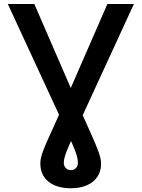

<svg xmlns="http://www.w3.org/2000/svg" viewBox="-20 -748 726 983"><path d="M20 -727.5H155.8L385.7 -197.3Q420.4 -120.1 445.3 -64.9Q470.2 -9.8 483.9 27.6Q497.6 64.9 497.6 89.8Q497.6 128.4 478.8 156.7Q460 185.1 425.3 200.4Q390.6 215.8 342.8 215.8Q271 215.8 228.8 182.4Q186.5 148.9 186.5 87.9Q186.5 74.2 190.2 58.3Q193.8 42.5 202.1 20.8Q210.4 -1 223.6 -30.5Q236.8 -60.1 255.6 -101.1Q274.4 -142.1 298.8 -197.8L529.8 -727.5H665.5L359.9 -63.5Q343.8 -26.9 331.8 0.7Q319.8 28.3 313.2 48.8Q306.6 69.3 306.6 84.5Q306.6 101.1 316.4 112.1Q326.2 123 342.8 123Q359.4 123 369.1 112.1Q378.9 101.1 378.9 84.5Q378.9 68.4 372.8 47.9Q366.7 27.3 355 -0.2Q343.3 -27.8 327.1 -63.5Z"/></svg>

Font: Inter Cardless
Style: Medium
Weight: 500
Designer: Rasmus Andersson
Foundry: rsms
Version: Version 4.001;git-9221beed3